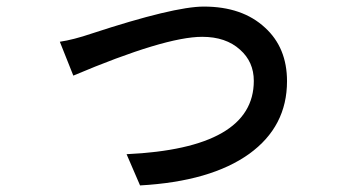

<svg xmlns="http://www.w3.org/2000/svg" viewBox="-20 -539 1040 584"><path d="M162 -412Q203 -418 259 -437Q509 -519 600 -519Q717 -519 786 -455Q853 -394 853 -292Q853 -154 738 -71Q621 13 406 25L365 -70Q752 -88 752 -293Q752 -351 710 -388Q667 -427 595 -427Q482 -427 203 -309Z"/></svg>

Font: Noto Sans S Chinese Medium
Style: Regular
Weight: 500
Designer: Ryoko NISHIZUKA  (kana & ideographs); Paul D. Hunt (Latin, Greek & Cyrillic); Wenlong ZHANG  (bopomofo); Sandoll Communi
Foundry: Adobe Systems Incorporated
Version: Version 1.000;PS 1;hotconv 1.0.78;makeotf.lib2.5.61930